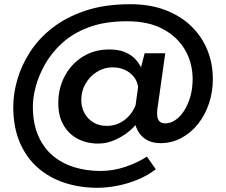

<svg xmlns="http://www.w3.org/2000/svg" viewBox="-20 -672 1074 912"><path d="M442 220Q360 220 287.5 196.5Q215 173 160 125Q105 77 74 4.5Q43 -68 43 -164Q43 -227 62.5 -294.5Q82 -362 123 -425.5Q164 -489 229.5 -540Q295 -591 386.5 -621.5Q478 -652 599 -652Q692 -652 764.5 -624.5Q837 -597 887.5 -548.5Q938 -500 964.5 -435.5Q991 -371 991 -296Q991 -235 972.5 -180Q954 -125 920.5 -83Q887 -41 841.5 -16.5Q796 8 741 8Q700 8 670.5 -11.5Q641 -31 627.5 -66Q614 -101 622 -147L640 -100Q624 -74 594 -49Q564 -24 525.5 -7Q487 10 447 10Q392 10 348.5 -13Q305 -36 280.5 -80Q256 -124 257 -184Q257 -254 288 -311.5Q319 -369 373.5 -403Q428 -437 499 -437Q543 -437 572 -425Q601 -413 620 -394Q639 -375 650 -352L667 -419H765L727 -150Q725 -132 727.5 -117Q730 -102 739.5 -94Q749 -86 766 -86Q789 -86 812.5 -101.5Q836 -117 854.5 -146Q873 -175 884 -213Q895 -251 895 -296Q895 -372 859.5 -434Q824 -496 755 -533.5Q686 -571 584 -571Q477 -571 400.5 -542Q324 -513 273 -465.5Q222 -418 192 -363.5Q162 -309 149 -257.5Q136 -206 136 -168Q136 -88 160.5 -30Q185 28 228.5 65.5Q272 103 330.5 121.5Q389 140 457 140Q516 140 572.5 121.5Q629 103 678 72L720 132Q681 162 633.5 181.5Q586 201 536.5 210.5Q487 220 442 220ZM487 -74Q518 -74 544.5 -86Q571 -98 591.5 -120Q612 -142 624 -172L636 -259Q632 -287 615.5 -307.5Q599 -328 573.5 -340Q548 -352 515 -352Q474 -352 440 -330.5Q406 -309 386 -274Q366 -239 366 -197Q366 -163 381 -135Q396 -107 423.5 -90.5Q451 -74 487 -74Z"/></svg>

Font: Josefin Sans Thin Medium
Style: Regular
Weight: 500
Version: Version 2.000